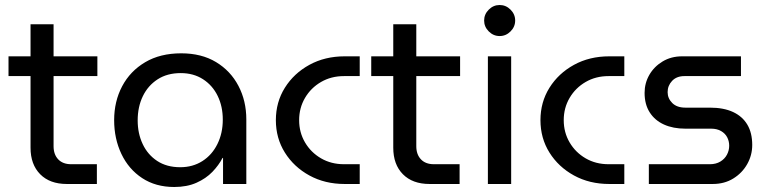

<svg xmlns="http://www.w3.org/2000/svg" viewBox="-20 -735 3073 767"><path d="M247 0Q179 0 140.5 -39Q102 -78 102 -145V-638H194V-151Q194 -118 212.5 -98.5Q231 -79 264 -79H367V0ZM14 -431V-510H369V-431Z M676 12Q602 12 548 -23.5Q494 -59 465 -120Q436 -181 436 -255Q436 -330 468 -390.5Q500 -451 560 -486.5Q620 -522 704 -522Q785 -522 843 -487Q901 -452 932.5 -392Q964 -332 964 -258V0H871V-104H869Q854 -75 828.5 -48.5Q803 -22 765 -5Q727 12 676 12ZM700 -67Q750 -67 788.5 -91.5Q827 -116 848.5 -159.5Q870 -203 870 -257Q870 -310 849.5 -352Q829 -394 791 -418.5Q753 -443 702 -443Q648 -443 609.5 -418Q571 -393 550.5 -350.5Q530 -308 530 -254Q530 -202 550 -159.5Q570 -117 608 -92Q646 -67 700 -67Z M1357 0Q1278 0 1216 -34Q1154 -68 1118 -125.5Q1082 -183 1082 -255Q1082 -327 1118 -384.5Q1154 -442 1216 -476Q1278 -510 1357 -510H1417V-431H1354Q1303 -431 1262.5 -407.5Q1222 -384 1198.5 -344Q1175 -304 1175 -255Q1175 -206 1198.5 -166Q1222 -126 1262.5 -102.5Q1303 -79 1354 -79H1417V0Z M1696 0Q1628 0 1589.5 -39Q1551 -78 1551 -145V-638H1643V-151Q1643 -118 1661.5 -98.5Q1680 -79 1713 -79H1816V0ZM1463 -431V-510H1818V-431Z M1929 0V-510H2022V0ZM1976 -591Q1951 -591 1932.5 -609.5Q1914 -628 1914 -653Q1914 -678 1932.5 -696.5Q1951 -715 1976 -715Q2001 -715 2019.5 -696.5Q2038 -678 2038 -653Q2038 -628 2019.5 -609.5Q2001 -591 1976 -591Z M2414 0Q2335 0 2273 -34Q2211 -68 2175 -125.5Q2139 -183 2139 -255Q2139 -327 2175 -384.5Q2211 -442 2273 -476Q2335 -510 2414 -510H2474V-431H2411Q2360 -431 2319.5 -407.5Q2279 -384 2255.5 -344Q2232 -304 2232 -255Q2232 -206 2255.5 -166Q2279 -126 2319.5 -102.5Q2360 -79 2411 -79H2474V0Z M2572 0V-79H2816Q2840 -79 2857.5 -89.5Q2875 -100 2884 -117Q2893 -134 2893 -153Q2893 -171 2885 -186.5Q2877 -202 2860.5 -211.5Q2844 -221 2821 -221H2718Q2669 -221 2632.5 -237.5Q2596 -254 2575.5 -286Q2555 -318 2555 -364Q2555 -403 2574 -436Q2593 -469 2627 -489.5Q2661 -510 2705 -510H2940V-431H2714Q2683 -431 2665 -412Q2647 -393 2647 -367Q2647 -342 2665.5 -323.5Q2684 -305 2718 -305H2816Q2871 -305 2908.5 -287.5Q2946 -270 2965.5 -237Q2985 -204 2985 -156Q2985 -115 2965 -79.5Q2945 -44 2909.5 -22Q2874 0 2827 0Z"/></svg>

Font: MuseoModerno SemiBold
Style: Regular
Weight: 400
Version: Version 1.001